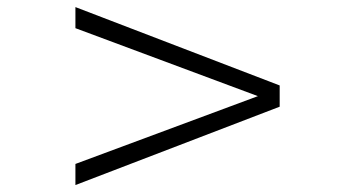

<svg xmlns="http://www.w3.org/2000/svg" viewBox="-20 -560 1002 542"><path d="M769.5 -258.8 192.9 -37.6V-97.2L708 -288.6L192.9 -480.5V-540L769.5 -318.8Z"/></svg>

Font: BabelStone Roman
Style: Regular
Weight: 400
Designer: Walt Agee, Victor Gaultney, Peter Martin, Debbi Hosken, Becca Hirsbrunner (SIL); Andrew West (BabelStone)
Foundry: BabelStone
Version: Version 16.000